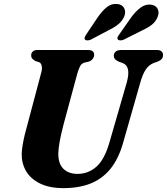

<svg xmlns="http://www.w3.org/2000/svg" viewBox="-20 -958 862 991"><path d="M545.5 -225 634.5 -533Q646 -575.5 640.5 -600.2Q635 -625 610 -634L596 -638.5Q579.5 -646 573.5 -653Q567.5 -660 567.5 -671Q567.5 -683.5 577.2 -691.8Q587 -700 605.5 -700H789.5Q805.5 -700 813.5 -692.8Q821.5 -685.5 821.5 -674Q821.5 -660 813.2 -652Q805 -644 789 -638L774.5 -633.5Q748.5 -623 732.2 -599Q716 -575 703 -528L615 -219.5Q591.5 -137.5 549.8 -86.2Q508 -35 448 -11Q388 13 308 13Q235 13 186.8 -10.8Q138.5 -34.5 115 -74.2Q91.5 -114 92 -163.5Q92.5 -183.5 97 -210.2Q101.5 -237 108.2 -264.5Q115 -292 121.5 -314.5L192.5 -582Q198.5 -601.5 195.5 -617Q192.5 -632.5 182 -637L162.5 -643Q150.5 -650.5 145.5 -656.5Q140.5 -662.5 141 -673.5Q141 -684.5 149.2 -692.2Q157.5 -700 172 -700H433.5Q466 -700 466 -675.5Q466 -665 459.2 -655Q452.5 -645 438.5 -640L416 -635Q401 -630 394 -617.5Q387 -605 379.5 -580L308 -315.5Q294 -261.5 287.8 -226.2Q281.5 -191 281 -166Q280.5 -113.5 307 -87Q333.5 -60.5 380.5 -60.5Q435 -60.5 477.2 -97.2Q519.5 -134 545.5 -225ZM485 -869.5Q507.5 -902 531.2 -921Q555 -940 584 -937.5Q609.5 -935.5 620 -917.5Q630.5 -899.5 622.5 -876.5Q613.5 -852.5 593.5 -835.2Q573.5 -818 541.5 -802.5L450 -754Q441.5 -750 432.8 -749.5Q424 -749 419 -753.5Q415 -759 417.5 -766Q420 -773 426 -781.5ZM658 -869.5Q682 -901.5 706.8 -919.5Q731.5 -937.5 759.5 -934Q784.5 -930.5 793.8 -912Q803 -893.5 793.5 -870.5Q784 -846.5 763.5 -830.2Q743 -814 710.5 -799.5L619 -753.5Q609.5 -749.5 600.8 -749.5Q592 -749.5 588.5 -754.5Q584 -760.5 587.2 -767.2Q590.5 -774 597 -782.5Z"/></svg>

Font: Fraunces
Style: Bold Italic
Weight: 700
Italic angle: -16°
Version: Version 1.000;[b76b70a41]